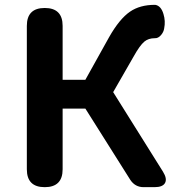

<svg xmlns="http://www.w3.org/2000/svg" viewBox="-20 -774 733 794"><path d="M165 0Q91 0 91 -74V-370V-667Q91 -741 165 -741Q239 -741 239 -667V-444H333L431 -620Q474 -696 518 -726Q559 -754 620 -754Q621 -754 622 -754Q646 -750 656 -716Q665 -687 659 -657Q657 -642 646 -629Q634 -615 620 -616Q594 -616 577 -602Q558 -586 533 -541L448 -393L654 -64Q672 -35 662.5 -17.5Q653 0 619 0H616H574Q539 0 519 -30L333 -325H239V-74Q239 0 165 0Z"/></svg>

Font: GenSenRounded2 TW B
Style: Regular
Weight: 700
Version: Version 2.000;PS 2;hotconv 16.6.51;makeotf.lib2.5.65220 DEVE